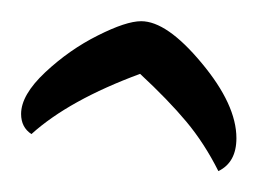

<svg xmlns="http://www.w3.org/2000/svg" viewBox="-20 -568 244 182"><path d="M9.8 -440.9Q0 -447.3 0 -460Q0 -478 22.9 -499.5Q45.9 -521 72.8 -534.4Q99.6 -547.9 113.8 -547.9Q138.2 -547.9 171.1 -508.3Q204.1 -468.8 204.1 -437Q204.1 -414.1 187 -405.8Q173.8 -432.1 156.7 -452.6Q139.6 -473.1 112.8 -498Q45.4 -473.1 9.8 -440.9Z"/></svg>

Font: Dancing Script OT
Style: Regular
Weight: 400
Foundry: Pablo Impallari. www.impallari.com
Version: Version 1.000